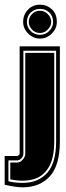

<svg xmlns="http://www.w3.org/2000/svg" viewBox="-43 -693 284 821"><path d="M54 108Q26 108 -23 97V-26H30Q34 -26 37.5 -29.5Q41 -33 41 -36V-495H213V-89Q213 14 170 61Q127 108 54 108ZM54 89Q120 89 158.5 46.5Q197 4 197 -89V-476H57V-36Q57 -25 48.5 -16Q40 -7 30 -7H-7V82Q8 86 23.5 87.5Q39 89 54 89ZM1 74V2H30Q43 2 54 -10Q65 -22 65 -36V-467H189V-89Q189 -15 164 24.5Q139 64 96.5 74.5Q54 85 1 74ZM128 -528Q99 -528 77.5 -549.5Q56 -571 56 -599Q56 -630 76.5 -651.5Q97 -673 128 -673Q157 -673 178.5 -653.5Q200 -634 200 -599Q200 -571 178.5 -549.5Q157 -528 128 -528ZM128 -544Q151 -544 167.5 -560.5Q184 -577 184 -599Q184 -625 167.5 -640Q151 -655 128 -655Q104 -655 88 -639Q72 -623 72 -599Q72 -577 88 -560.5Q104 -544 128 -544ZM128 -552Q107 -552 93.5 -567Q80 -582 80 -599Q80 -618 93.5 -632.5Q107 -647 128 -647Q147 -647 161.5 -632.5Q176 -618 176 -599Q176 -582 161.5 -567Q147 -552 128 -552Z"/></svg>

Font: Alumni Sans Collegiate One
Style: Regular
Weight: 400
Designer: Robert E. Leuschke
Foundry: Robert E. Leuschke
Version: Version 1.100